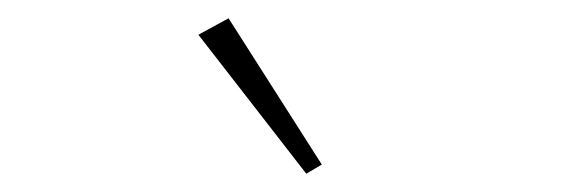

<svg xmlns="http://www.w3.org/2000/svg" viewBox="-20 -777 640 210"><path d="M197 -739 230 -757 332 -597 315 -587Z"/></svg>

Font: IBM Plex Serif ExtraLight
Style: Regular
Weight: 200
Designer: Mike Abbink, Paul van der Laan, Pieter van Rosmalen
Foundry: Bold Monday
Version: Version 2.5